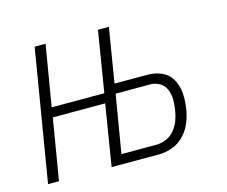

<svg xmlns="http://www.w3.org/2000/svg" viewBox="-81 -639 882 747"><g transform="rotate(-15 360.0 -265.0)"><path d="M26 0H70L111 -246H322L282 0H473Q500 0 527.5 -10Q555 -20 575.5 -42Q596 -64 606.5 -90.5Q617 -117 621 -144Q626 -175 624 -205.5Q622 -236 608 -261.5Q594 -287 567.5 -299Q541 -311 510 -311H377L413 -530H369L329 -285H117L158 -530H114ZM332 -39 371 -272H510Q531 -272 548.5 -261.5Q566 -251 573.5 -232.5Q581 -214 581.5 -193Q582 -172 578 -150Q575 -130 568 -110.5Q561 -91 547 -73.5Q533 -56 513 -47.5Q493 -39 473 -39Z"/></g></svg>

Font: Iosevka Sparkle XLtObl
Style: Regular
Weight: 200
Italic angle: -9°
Designer: Belleve Invis
Foundry: Belleve Invis
Version: Version 4.5.0; ttfautohint (v1.8.3)